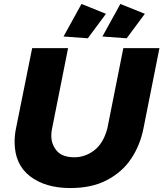

<svg xmlns="http://www.w3.org/2000/svg" viewBox="-20 -945 828 973"><path d="M336 8Q210 8 132 -52Q54 -112 54 -226Q54 -260 61 -294L143 -701H325L244 -294Q240 -277 240 -257Q240 -213 268 -180.5Q296 -148 357 -148Q412 -148 458 -183.5Q504 -219 524 -294L605 -701H788L707 -294Q690 -208.5 644.5 -140.5Q599 -72.5 520.5 -31.5Q444.5 8 336 8ZM425 -751 302 -760 393 -925 517 -875ZM622 -751 499 -760 590 -925 714 -875Z"/></svg>

Font: Argentum Novus
Style: Bold Italic
Weight: 700
Designer: Julieta Ulanovsky (font) & Cristiano Sobral (main changes)
Foundry: Julieta Ulanovsky (font) & Cristiano Sobral (main changes)
Version: Version 3.00;November 27, 2020;FontCreator 13.0.0.2655 64-bi